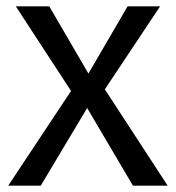

<svg xmlns="http://www.w3.org/2000/svg" viewBox="-20 -588 557 608"><path d="M312 -305 487 -568H384L260 -355L136 -568H30L205 -300L6 0H109L256 -246L401 0H511Z"/></svg>

Font: Glow Sans SC Normal Book
Style: Regular
Weight: 500
Designer: Ryoko NISHIZUKA (kana, bopomofo & ideographs); Paul D. Hunt (Latin, Greek & Cyrillic); Sandoll Communications, Soo-young
Version: Version 0.93